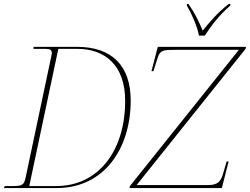

<svg xmlns="http://www.w3.org/2000/svg" viewBox="-27 -951 1264 971"><path d="M979 -771H1009C1039 -818 1080 -873 1138 -923V-931H1130C1069 -884 1031 -836 998 -796C977 -846 960 -882 926 -931H918V-923C941 -884 972 -815 979 -771ZM-7 0H260C503 0 634 -204 634 -442C634 -619 539 -714 363 -714H143L142 -704H200C225 -704 235 -699 235 -684C235 -681 235 -678 234 -674L103 -55C95 -16 86 -10 37 -10H-3ZM628 0H1095L1129 -134H1119L1101 -72C1089 -31 1072 -15 1024 -15H664L1215 -704L1217 -714H771L739 -591H749L771 -661C783 -699 803 -699 863 -699H1181L630 -10ZM257 -10H121L268 -704H363C504 -704 606 -621 606 -441C606 -189 471 -10 257 -10Z"/></svg>

Font: Noto Serif Display Thin
Style: Italic
Weight: 100
Italic angle: -12°
Designer: Monotype Design Team
Foundry: Monotype Imaging Inc.
Version: Version 2.009